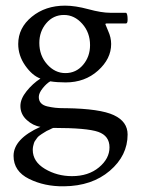

<svg xmlns="http://www.w3.org/2000/svg" viewBox="-20 -442 503 684"><path d="M370.1 83Q370.1 42 330.1 27.8Q290 13.7 170.9 13.7Q168.9 13.7 165 15.6Q164.1 16.6 156.2 20Q148.4 23.4 146.5 24.4Q144.5 25.4 137.7 29.8Q130.9 34.2 128.4 35.6Q126 37.1 120.1 41.5Q114.3 45.9 112.3 49.3Q110.4 52.7 106.4 57.6Q102.5 62.5 101.1 67.4Q99.6 72.3 98.1 78.6Q96.7 85 96.7 91.8Q96.7 133.8 140.1 159.7Q183.6 185.5 236.3 185.5Q294.9 185.5 332.5 154.3Q370.1 123 370.1 83ZM120.1 -289.1Q120.1 -244.1 147.9 -212.9Q175.8 -181.6 212.9 -181.6Q251 -181.6 275.9 -210.9Q300.8 -240.2 300.8 -281.2Q300.8 -326.2 272.9 -357.4Q245.1 -388.7 208 -388.7Q169.9 -388.7 145 -359.4Q120.1 -330.1 120.1 -289.1ZM211.9 -421.9Q248 -421.9 294.9 -409.2Q341.8 -396.5 372.1 -396.5H428.7Q434.6 -394.5 434.6 -372.1Q434.6 -358.4 428.7 -358.4H359.4Q355.5 -358.4 355.5 -355.5L365.2 -332Q376 -308.6 376 -285.2Q376 -232.4 329.1 -190.4Q282.2 -148.4 213.9 -148.4Q182.6 -148.4 159.2 -152.3Q146.5 -145.5 132.3 -127.9Q118.2 -110.4 118.2 -96.7Q118.2 -83 126 -74.7Q133.8 -66.4 148.4 -63Q163.1 -59.6 176.8 -58.1Q190.4 -56.6 209 -56.6Q213.9 -56.6 215.8 -56.6Q336.9 -54.7 385.7 -31.7Q434.6 -8.8 434.6 37.1Q434.6 112.3 371.1 166.5Q307.6 220.7 208 221.7Q138.7 222.7 83.5 195.3Q28.3 168 28.3 113.3Q28.3 52.7 124 9.8Q97.7 5.9 75.2 -14.6Q52.7 -35.2 52.7 -64.5Q52.7 -89.8 74.7 -117.2Q96.7 -144.5 124 -162.1Q94.7 -172.9 69.8 -208.5Q44.9 -244.1 44.9 -285.2Q44.9 -342.8 93.3 -382.3Q141.6 -421.9 211.9 -421.9Z"/></svg>

Font: Crimson Text
Style: Roman
Weight: 400
Version: Version 0.13